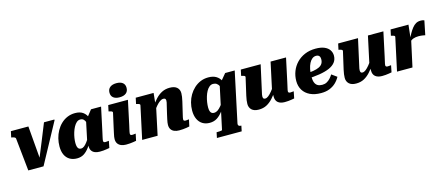

<svg xmlns="http://www.w3.org/2000/svg" viewBox="-61 -1505 5633 2448"><g transform="rotate(-15 2755.5 -280.5)"><path d="M284 -541H53L36 -462L46 -460Q62 -458 71.5 -454Q81 -450 86.5 -445Q92 -440 93 -432L138 0H339Q375 -67 411 -133Q447 -199 483 -265.5Q519 -332 555 -398.5Q591 -465 627 -531V-541H490Q467 -484 444 -427Q421 -370 398 -313Q375 -256 351.5 -199.5Q328 -143 305 -86L324 -60Z M1084 -329 1029 -336Q1023 -372 1013.5 -399Q1004 -426 988 -441Q972 -456 945 -456Q918 -456 896.5 -437Q875 -418 858.5 -387.5Q842 -357 830.5 -320.5Q819 -284 813.5 -248Q808 -212 808 -183Q808 -152 814 -132.5Q820 -113 831.5 -104Q843 -95 861 -95Q883 -95 903 -110.5Q923 -126 946 -157Q969 -188 999 -235L1016 -198Q979 -130 945 -83.5Q911 -37 872 -12Q833 13 780 13Q724 13 683.5 -11.5Q643 -36 622 -81.5Q601 -127 601 -191Q601 -245 614 -297Q627 -349 652.5 -395Q678 -441 715 -476.5Q752 -512 799 -532Q846 -552 902 -552Q967 -552 1006 -523.5Q1045 -495 1063.5 -445.5Q1082 -396 1084 -329ZM1245 -546 1177 -228Q1170 -196 1165 -174.5Q1160 -153 1157.5 -139Q1155 -125 1155 -118Q1155 -105 1162 -100Q1169 -95 1182 -95Q1196 -95 1208 -97Q1220 -99 1228 -99L1210 -9Q1193 -6 1172.5 -2.5Q1152 1 1129 3Q1106 5 1081 5Q1044 5 1016.5 -6.5Q989 -18 974.5 -41Q960 -64 960 -99Q960 -106 960.5 -116Q961 -126 962 -141L952 -130L1014 -424L1025 -435L1112 -546Z M1304 -100Q1304 -114 1306.5 -131.5Q1309 -149 1315 -174.5Q1321 -200 1329 -239L1372 -432Q1374 -439 1369 -444.5Q1364 -450 1354 -453.5Q1344 -457 1330 -460L1321 -462L1338 -541H1598L1531 -227Q1524 -196 1519 -174Q1514 -152 1511.5 -138.5Q1509 -125 1509 -118Q1509 -105 1515.5 -100Q1522 -95 1536 -95Q1545 -95 1553.5 -96Q1562 -97 1569 -98Q1576 -99 1582 -99L1563 -9Q1546 -6 1524.5 -2.5Q1503 1 1478.5 3Q1454 5 1428 5Q1391 5 1363 -7Q1335 -19 1319.5 -42Q1304 -65 1304 -100ZM1394 -689Q1394 -735 1425 -759.5Q1456 -784 1510 -784Q1563 -784 1592 -761Q1621 -738 1621 -694Q1621 -648 1590.5 -623.5Q1560 -599 1505 -599Q1453 -599 1423.5 -622Q1394 -645 1394 -689Z M1641 0H1845L1930 -398L1922 -394L1937 -541H1701L1684 -462L1693 -460Q1707 -457 1717 -453.5Q1727 -450 1731.5 -445Q1736 -440 1734 -432ZM2236 -227 2263 -342Q2270 -373 2274 -399Q2278 -425 2278 -447Q2278 -495 2246 -523.5Q2214 -552 2151 -552Q2093 -552 2047 -528.5Q2001 -505 1962 -462.5Q1923 -420 1885 -363L1887 -301Q1914 -342 1940 -372.5Q1966 -403 1990 -420Q2014 -437 2036 -437Q2054 -437 2061.5 -429Q2069 -421 2069 -406Q2069 -395 2066.5 -380Q2064 -365 2058 -345L2033 -239Q2024 -200 2018.5 -174Q2013 -148 2010.5 -131Q2008 -114 2008 -99Q2008 -64 2023 -41Q2038 -18 2065.5 -6.5Q2093 5 2130 5Q2156 5 2180 3Q2204 1 2226 -2.5Q2248 -6 2266 -10L2285 -99Q2280 -99 2272.5 -98Q2265 -97 2256.5 -96Q2248 -95 2240 -95Q2226 -95 2219.5 -100Q2213 -105 2213 -118Q2213 -125 2215.5 -138.5Q2218 -152 2223.5 -174Q2229 -196 2236 -227Z M2568 223 2583 151H2591Q2607 151 2622 150Q2637 149 2647 147Q2657 145 2657 142L2779 -429L2785 -431L2884 -550H3010L2871 103Q2866 121 2869.5 131.5Q2873 142 2883 146.5Q2893 151 2908 151H2910L2895 223ZM2849 -363 2795 -346Q2789 -379 2777 -403.5Q2765 -428 2746 -442Q2727 -456 2698 -456Q2671 -456 2648.5 -437.5Q2626 -419 2609.5 -389Q2593 -359 2582 -322.5Q2571 -286 2565.5 -249.5Q2560 -213 2560 -182Q2560 -153 2566 -134Q2572 -115 2585 -105.5Q2598 -96 2617 -96Q2642 -96 2664.5 -111Q2687 -126 2712 -156Q2737 -186 2768 -232L2779 -201Q2741 -134 2704.5 -86Q2668 -38 2627 -12.5Q2586 13 2531 13Q2477 13 2437 -11.5Q2397 -36 2375 -83Q2353 -130 2353 -196Q2353 -249 2366.5 -300.5Q2380 -352 2406.5 -397Q2433 -442 2471 -477Q2509 -512 2556.5 -532Q2604 -552 2660 -552Q2724 -552 2764.5 -527Q2805 -502 2825 -459.5Q2845 -417 2849 -363Z M3274 -197Q3269 -177 3266.5 -163Q3264 -149 3264 -137Q3264 -126 3267 -118.5Q3270 -111 3276.5 -107Q3283 -103 3294 -103Q3314 -103 3336.5 -120.5Q3359 -138 3385 -169.5Q3411 -201 3438 -243L3441 -177Q3405 -120 3366.5 -77.5Q3328 -35 3283 -11.5Q3238 12 3179 12Q3118 12 3086.5 -17.5Q3055 -47 3055 -95Q3055 -118 3058.5 -143Q3062 -168 3069 -200L3122 -432Q3124 -439 3119 -444.5Q3114 -450 3104.5 -453.5Q3095 -457 3081 -460L3071 -462L3088 -541H3350ZM3618 -228Q3611 -196 3606 -174.5Q3601 -153 3598 -139Q3595 -125 3595 -118Q3595 -106 3602 -100.5Q3609 -95 3623 -95Q3636 -95 3648 -97Q3660 -99 3668 -99L3650 -9Q3633 -6 3612.5 -2.5Q3592 1 3569.5 3Q3547 5 3523 5Q3466 5 3434.5 -21Q3403 -47 3403 -99Q3403 -104 3403 -110.5Q3403 -117 3403.5 -126.5Q3404 -136 3405 -147L3394 -136L3481 -541H3685Z M4001 14Q3917 14 3857 -14.5Q3797 -43 3765 -95Q3733 -147 3733 -216Q3733 -283 3756.5 -343.5Q3780 -404 3825 -451Q3870 -498 3933.5 -525Q3997 -552 4077 -552Q4147 -552 4192 -532.5Q4237 -513 4259 -480Q4281 -447 4281 -406Q4281 -355 4253 -318.5Q4225 -282 4171 -258.5Q4117 -235 4039 -222.5Q3961 -210 3859 -206L3863 -275Q3928 -277 3975 -285Q4022 -293 4052.5 -307.5Q4083 -322 4098 -345.5Q4113 -369 4113 -403Q4113 -422 4107.5 -435Q4102 -448 4090 -455Q4078 -462 4060 -462Q4031 -462 4008 -444Q3985 -426 3968.5 -393.5Q3952 -361 3943 -317Q3934 -273 3934 -221Q3934 -172 3946 -142Q3958 -112 3982 -98Q4006 -84 4042 -84Q4076 -84 4102 -98Q4128 -112 4148.5 -134.5Q4169 -157 4185 -183L4254 -133Q4231 -90 4196 -57Q4161 -24 4113 -5Q4065 14 4001 14Z M4559 -197Q4554 -177 4551.5 -163Q4549 -149 4549 -137Q4549 -126 4552 -118.5Q4555 -111 4561.5 -107Q4568 -103 4579 -103Q4599 -103 4621.5 -120.5Q4644 -138 4670 -169.5Q4696 -201 4723 -243L4726 -177Q4690 -120 4651.5 -77.5Q4613 -35 4568 -11.5Q4523 12 4464 12Q4403 12 4371.5 -17.5Q4340 -47 4340 -95Q4340 -118 4343.5 -143Q4347 -168 4354 -200L4407 -432Q4409 -439 4404 -444.5Q4399 -450 4389.5 -453.5Q4380 -457 4366 -460L4356 -462L4373 -541H4635ZM4903 -228Q4896 -196 4891 -174.5Q4886 -153 4883 -139Q4880 -125 4880 -118Q4880 -106 4887 -100.5Q4894 -95 4908 -95Q4921 -95 4933 -97Q4945 -99 4953 -99L4935 -9Q4918 -6 4897.5 -2.5Q4877 1 4854.5 3Q4832 5 4808 5Q4751 5 4719.5 -21Q4688 -47 4688 -99Q4688 -104 4688 -110.5Q4688 -117 4688.5 -126.5Q4689 -136 4690 -147L4679 -136L4766 -541H4970Z M5005 0H5209L5289 -367L5282 -366L5301 -541H5065L5048 -462L5057 -460Q5071 -457 5081 -453.5Q5091 -450 5095.5 -445Q5100 -440 5098 -432ZM5511 -541Q5507 -544 5494.5 -547Q5482 -550 5460 -550Q5427 -550 5400.5 -535Q5374 -520 5351 -491Q5328 -462 5306 -422.5Q5284 -383 5260 -333L5262 -316Q5275 -330 5288.5 -339.5Q5302 -349 5317.5 -354.5Q5333 -360 5349.5 -362.5Q5366 -365 5384 -365Q5414 -365 5436.5 -361.5Q5459 -358 5473 -355Z"/></g></svg>

Font: Roboto Serif ExtraBold
Style: Italic
Weight: 800
Italic angle: -10°
Version: Version 1.007